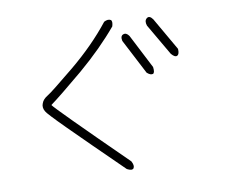

<svg xmlns="http://www.w3.org/2000/svg" viewBox="-84 -848 1167 991"><g transform="rotate(-10 500.0 -352.5)"><path d="M558 -707Q517 -658 466 -607Q415 -556 354 -504Q292 -452 248 -416.5Q204 -381 178 -362Q183 -353 272.5 -263Q362 -173 534 -4Q547 20 539 33Q530 45 504 31Q328 -141 236.5 -232.5Q145 -324 140 -336Q127 -358 136 -379Q143 -399 168 -414Q180 -421 216.5 -450Q253 -479 314 -529Q436 -630 521 -738Q542 -749 556 -741Q566 -734 558 -707ZM872 -534Q874 -506 862 -500Q850 -493 831 -515L735 -680Q726 -706 741 -718Q756 -730 773 -706ZM729 -464Q733 -433 722 -429Q709 -425 691 -441L596 -624Q590 -651 607 -657Q623 -663 637 -643Z"/></g></svg>

Font: Yomogi
Style: Regular
Weight: 400
Designer: satsuyako
Foundry: satsuyako
Version: Version 3.100